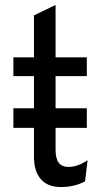

<svg xmlns="http://www.w3.org/2000/svg" viewBox="-20 -742 418 774"><path d="M225 12Q172.5 12 144.8 -19.5Q117 -51 117 -110V-435H34V-511H117V-680L204 -722V-511H330V-435H204V-139Q204 -102.5 216.8 -85.8Q229.5 -69 257 -69Q292 -69 333 -96L323 -11Q300.5 1 276.2 6.5Q252 12 225 12ZM34 -226.5V-305.5H330V-226.5Z"/></svg>

Font: Overpass
Style: Regular
Weight: 400
Designer: Delve Withrington, Dave Bailey, Thomas Jockin
Foundry: Delve Fonts LLC
Version: Version 4.000